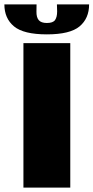

<svg xmlns="http://www.w3.org/2000/svg" viewBox="-57 -857 427 877"><path d="M157 -700Q51 -700 7 -736.5Q-37 -773 -37 -837H110Q110 -830 109.5 -804Q109 -778 120 -765Q131 -752 157 -752Q185 -752 194.5 -765.5Q204 -779 204 -805L203 -837H350Q350 -773 306.5 -736.5Q263 -700 157 -700ZM50 -660H264V0H50Z"/></svg>

Font: Sansita ExtraBold
Style: Regular
Weight: 800
Designer: Pablo Cosgaya
Foundry: Omnibus-Type
Version: Version 1.006